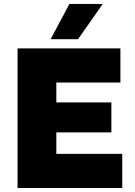

<svg xmlns="http://www.w3.org/2000/svg" viewBox="-20 -947 680 967"><path d="M68.4 -703.1V0H595.7V-171.9H263.7V-280.3H541V-431.2H263.7V-531.2H586.4V-703.1ZM234.9 -749.5H373L497.6 -927.2H329.6Z"/></svg>

Font: Wand UI Pro Black
Style: Regular
Weight: 900
Designer: Andreas Faust
Version: Version 1.003;FEAKit 1.0